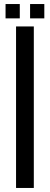

<svg xmlns="http://www.w3.org/2000/svg" viewBox="-20 -931 247 951"><path d="M59.5 0V-800H147.5V0ZM129 -840V-911H199.5V-840ZM7.5 -840V-911H78V-840Z"/></svg>

Font: Big Shoulders Stencil Text Medium
Style: Regular
Weight: 500
Designer: Patric King
Foundry: XO Type Co
Version: Version 1.000